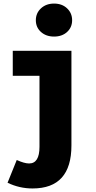

<svg xmlns="http://www.w3.org/2000/svg" viewBox="-20 -858 540 1080"><path d="M163.1 202.1Q88.9 202.1 22.5 169.9L74.2 42Q117.2 61.5 143.6 61.5Q202.1 61.5 202.1 -32.2V-431.6H51.8V-572.3H381.8V-40Q381.8 202.1 163.1 202.1ZM357.4 -678.2Q329.1 -652.3 284.2 -652.3Q239.3 -652.3 210.4 -678.2Q181.6 -704.1 181.6 -744.1Q181.6 -784.2 210.4 -811Q239.3 -837.9 284.2 -837.9Q329.1 -837.9 357.4 -811Q385.7 -784.2 385.7 -744.1Q385.7 -704.1 357.4 -678.2Z"/></svg>

Font: GenEi Gothic M Heavy
Style: Regular
Weight: 800
Designer: o_tamon (Modified); [Source Han Sans]
Ryoko NISHIZUKA  (kana & ideographs); Paul D. Hunt (Latin, Greek & Cyrillic); Wenl
Version: Version 1.1a;Original Version 1.004